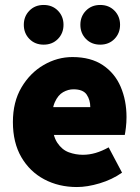

<svg xmlns="http://www.w3.org/2000/svg" viewBox="-20 -742 566 774"><path d="M290 12Q217 12 158.5 -19Q100 -50 66 -108.5Q32 -167 32 -250Q32 -331 66.5 -389.5Q101 -448 156 -480Q211 -512 272 -512Q346 -512 394.5 -479.5Q443 -447 466.5 -392Q490 -337 490 -270Q490 -248 487.5 -227.5Q485 -207 483 -198H168L166 -310H344Q344 -339 329.5 -360.5Q315 -382 276 -382Q255 -382 234.5 -370.5Q214 -359 201 -330Q188 -301 190 -250Q192 -195 211 -166.5Q230 -138 257.5 -128Q285 -118 314 -118Q340 -118 365.5 -125.5Q391 -133 418 -148L472 -46Q432 -18 382 -3Q332 12 290 12ZM156 -562Q121 -562 98.5 -585Q76 -608 76 -642Q76 -676 98.5 -699Q121 -722 156 -722Q191 -722 213.5 -699Q236 -676 236 -642Q236 -608 213.5 -585Q191 -562 156 -562ZM384 -562Q349 -562 326.5 -585Q304 -608 304 -642Q304 -676 326.5 -699Q349 -722 384 -722Q419 -722 441.5 -699Q464 -676 464 -642Q464 -608 441.5 -585Q419 -562 384 -562Z"/></svg>

Font: Mada Black
Style: Regular
Weight: 900
Designer: Khaled Hosny
Version: Version 1.5